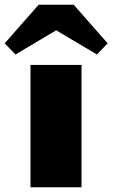

<svg xmlns="http://www.w3.org/2000/svg" viewBox="-78 -794 477 814"><path d="M51.3 -518.6H267.6V0H51.3ZM378.4 -610.4 333 -563 160.2 -665.5 -12.2 -563 -58.1 -610.4 85.9 -773.9H234.4Z"/></svg>

Font: Black Ops One [rus by aLiNcE]
Style: Regular
Weight: 400
Designer: James Grieshaber
Foundry: James Grieshaber
Version: Version 1.002;May 25, 2024;FontCreator 13.0.0.2680 64-bit